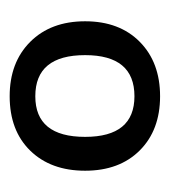

<svg xmlns="http://www.w3.org/2000/svg" viewBox="3 -768 351 397"><g transform="rotate(90 178.5 -569.5)"><path d="M179 -725Q249 -725 291 -683Q333 -641 333 -570Q333 -499 291.5 -456.5Q250 -414 179 -414Q109 -414 66.5 -456.5Q24 -499 24 -570Q24 -641 66.5 -683Q109 -725 179 -725ZM179 -467Q263 -467 263 -570Q263 -672 179 -672Q94 -672 94 -570Q94 -467 179 -467Z"/></g></svg>

Font: Aleo
Style: Regular
Weight: 400
Designer: Alessio Laiso
Foundry: Alessio Laiso
Version: Version 2.001; ttfautohint (v1.8.4.7-5d5b);gftools[0.9.29]